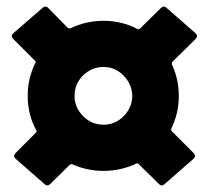

<svg xmlns="http://www.w3.org/2000/svg" viewBox="-20 -595 633 582"><path d="M522 -304Q522 -251 499 -205Q499 -204 499 -202Q499 -200 500 -198L567 -131Q571 -127 571 -122Q571 -118 567 -114L479 -37Q475 -33 470 -33Q466 -33 462 -37L400 -98Q399 -100 397 -100Q395 -100 393 -99Q346 -77 294 -77Q244 -77 199 -97Q198 -97 196 -97Q194 -97 192 -96L132 -37Q128 -33 124 -33Q119 -33 115 -37L27 -114Q23 -118 23 -122Q23 -127 27 -131L89 -193Q91 -195 91 -197Q91 -198 90 -200Q64 -247 64 -304Q64 -358 87 -404Q88 -406 88 -408Q88 -410 86 -411L20 -477Q16 -481 16 -486Q16 -490 20 -494L109 -571Q113 -575 118 -575Q123 -575 126 -571L186 -510Q188 -509 190 -509Q192 -509 193 -509Q241 -532 294 -532Q349 -532 397 -507Q399 -506 400 -506Q402 -506 404 -508L468 -571Q472 -575 476 -575Q481 -575 485 -571L573 -494Q577 -490 577 -486Q577 -481 573 -477L502 -407Q501 -406 501 -403Q501 -402 501 -400Q522 -355 522 -304ZM206 -304Q206 -269 232 -243Q258 -217 294 -217Q329 -217 354.5 -242.5Q380 -268 381 -304Q380 -340 354.5 -366Q329 -392 294 -392Q258 -392 232 -366.5Q206 -341 206 -304Z"/></svg>

Font: LinhAnh ExtBd
Style: Regular
Weight: 800
Designer: Jeremy Tribby
Foundry: Tribby Type
Version: Version 1.408